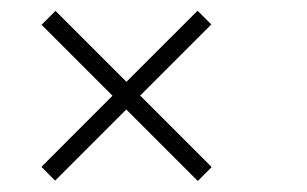

<svg xmlns="http://www.w3.org/2000/svg" viewBox="-20 -563 570 356"><path d="M346.7 -227.4 214.1 -360 82.2 -228.1 56.8 -253.6 188.6 -385.5 57.1 -517 82.9 -542.8 214.4 -411.3 346.3 -543.1 371.8 -517.7 239.9 -385.8 372.5 -253.2Z"/></svg>

Font: Bodoni* 06pt
Style: Bold
Weight: 700
Version: Version 2.3